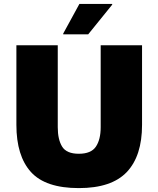

<svg xmlns="http://www.w3.org/2000/svg" viewBox="-20 -952 812 984"><path d="M64 -720H276V-300Q276 -237 298.5 -200.5Q321 -164 384 -164Q447 -164 471.5 -200.5Q496 -237 496 -300V-720H708V-312Q708 -153 630 -70.5Q552 12 384 12Q213 12 138.5 -70.5Q64 -153 64 -312ZM304 -776V-780L387 -932H555V-928L432 -776Z"/></svg>

Font: Kufam Black
Style: Regular
Weight: 900
Designer: Wael Morcos, Artur Schmal
Foundry: Original Type
Version: Version 1.301; ttfautohint (v1.8.3)